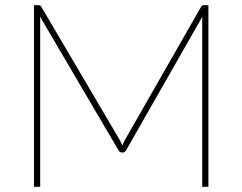

<svg xmlns="http://www.w3.org/2000/svg" viewBox="-20 -723 938 743"><path d="M453.5 -160Q455.5 -164.5 457.5 -169.2Q459.5 -174 462 -179L758 -696.5Q760.5 -700.5 763.2 -701.8Q766 -703 770 -703H786.5V0H762.5V-643Q762.5 -646.5 762.5 -650.5Q762.5 -654.5 763 -658.5L468 -141.5Q463 -133 456 -133H451Q443.5 -133 438.5 -141.5L134.5 -659.5Q135 -655.5 135.2 -651.2Q135.5 -647 135.5 -643V0H111.5V-703H128Q132 -703 134.8 -701.8Q137.5 -700.5 140 -696.5L445 -178.5Z"/></svg>

Font: Lato Thin
Style: Regular
Weight: 200
Designer: Lukasz Dziedzic
Foundry: tyPoland Lukasz Dziedzic
Version: Version 2.007; 2014-02-27